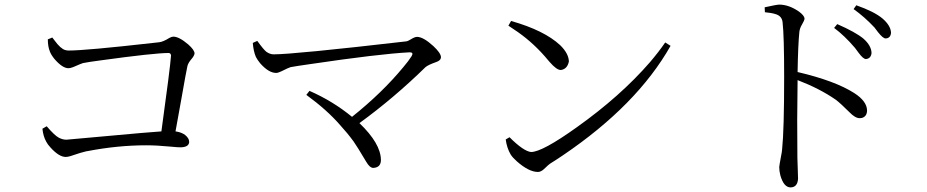

<svg xmlns="http://www.w3.org/2000/svg" viewBox="-20 -774 4040 837"><path d="M188.5 -602.5 208 -610.4Q210.9 -606.4 217.8 -597.7Q244.1 -561.5 264.6 -555.7Q272.5 -553.7 279.3 -553.7Q353.5 -553.7 647.5 -586.9Q664.1 -588.9 673.8 -589.8Q691.4 -591.8 717.8 -608.4Q728.5 -614.3 735.4 -614.3Q760.7 -614.3 800.8 -580.1Q827.1 -556.6 828.1 -542Q828.1 -531.2 811.5 -512.7Q799.8 -498 796.9 -485.4Q791 -459 770.5 -341.8Q753.9 -248 745.1 -201.2Q787.1 -195.3 801.8 -168Q804.7 -161.1 804.7 -154.3Q802.7 -131.8 765.6 -131.8Q753.9 -131.8 723.6 -134.8Q663.1 -140.6 618.2 -140.6Q493.2 -140.6 361.3 -115.2Q357.4 -114.3 355.5 -114.3Q336.9 -110.4 288.1 -93.8Q275.4 -89.8 266.6 -89.8Q237.3 -89.8 200.2 -130.9Q187.5 -144.5 181.6 -156.2Q168 -180.7 165 -212.9L183.6 -223.6Q217.8 -183.6 236.3 -173.8Q252.9 -165 269.5 -165Q276.4 -165 595.7 -194.3Q652.3 -199.2 683.6 -201.2Q721.7 -477.5 725.6 -532.2Q724.6 -542 715.8 -543Q652.3 -543 418 -510.7Q366.2 -503.9 341.8 -499Q336.9 -498 298.8 -481.4Q286.1 -476.6 278.3 -476.6Q252 -476.6 216.8 -517.6Q202.1 -536.1 197.3 -549.8Q188.5 -571.3 188.5 -602.5Z M1082 -586.9 1101.6 -595.7Q1129.9 -556.6 1141.6 -547.9Q1157.2 -537.1 1172.9 -537.1Q1260.7 -537.1 1752 -593.8Q1758.8 -594.7 1781.2 -608.4Q1791 -613.3 1797.9 -613.3Q1825.2 -613.3 1869.1 -573.2Q1901.4 -543 1902.3 -525.4Q1902.3 -509.8 1879.9 -502.9Q1846.7 -491.2 1835 -481.4Q1697.3 -346.7 1546.9 -237.3Q1639.6 -148.4 1640.6 -77.1Q1640.6 -47.9 1615.2 -43Q1610.4 -42 1607.4 -42Q1591.8 -42 1576.2 -69.3Q1536.1 -136.7 1521.5 -157.2Q1495.1 -193.4 1462.9 -228.5Q1405.3 -294.9 1315.4 -360.4L1329.1 -377.9Q1431.6 -333 1514.6 -264.6Q1646.5 -370.1 1738.3 -481.4Q1761.7 -508.8 1774.4 -529.3Q1784.2 -545.9 1766.6 -545.9Q1765.6 -545.9 1764.6 -545.9Q1632.8 -539.1 1329.1 -494.1Q1274.4 -486.3 1247.1 -481.4Q1239.3 -479.5 1206.1 -462.9Q1192.4 -456.1 1183.6 -456.1Q1151.4 -456.1 1114.3 -498Q1101.6 -513.7 1095.7 -525.4Q1085 -549.8 1082 -586.9Z M2196.3 -662.1 2208 -682.6Q2352.5 -641.6 2421.9 -577.1Q2459 -541 2460 -505.9Q2453.1 -472.7 2424.8 -468.8Q2406.2 -468.8 2376 -503.9Q2372.1 -507.8 2370.1 -510.7Q2311.5 -582 2238.3 -633.8Q2218.8 -647.5 2196.3 -662.1ZM2294.9 -111.3Q2343.8 -111.3 2495.1 -219.7Q2684.6 -354.5 2813.5 -502.9Q2852.5 -548.8 2879.9 -588.9L2903.3 -574.2Q2756.8 -315.4 2433.6 -96.7Q2406.2 -78.1 2377.9 -60.5Q2374 -58.6 2351.6 -37.1Q2337.9 -24.4 2325.2 -24.4Q2285.2 -24.4 2232.4 -71.3Q2214.8 -86.9 2206.1 -100.6Q2189.5 -128.9 2184.6 -166L2201.2 -175.8Q2261.7 -115.2 2294.9 -111.3Z M3314.5 -720.7 3313.5 -742.2Q3366.2 -753.9 3377 -753.9Q3418.9 -753.9 3462.9 -723.6Q3486.3 -706.1 3487.3 -693.4Q3487.3 -685.5 3475.6 -666Q3466.8 -651.4 3464.8 -635.7Q3459 -579.1 3457 -460Q3620.1 -421.9 3704.1 -368.2Q3758.8 -333 3759.8 -293Q3759.8 -266.6 3737.3 -259.8Q3732.4 -258.8 3727.5 -258.8Q3708 -258.8 3682.6 -285.2Q3645.5 -322.3 3624 -338.9Q3553.7 -387.7 3457 -424.8Q3454.1 -249 3456.1 -85.9Q3457 -63.5 3458 -28.3Q3459 -2.9 3459 4.9Q3457 42 3426.8 43Q3396.5 43 3381.8 -9.8Q3377 -28.3 3377 -45.9Q3377 -50.8 3385.7 -97.7Q3388.7 -111.3 3389.6 -124Q3398.4 -208 3398.4 -438.5Q3398.4 -618.2 3391.6 -676.8Q3388.7 -705.1 3359.4 -712.9Q3344.7 -717.8 3314.5 -720.7ZM3616.2 -652.3 3629.9 -668.9Q3710 -633.8 3744.1 -605.5Q3779.3 -574.2 3779.3 -542Q3776.4 -518.6 3754.9 -516.6Q3743.2 -516.6 3723.6 -543Q3711.9 -558.6 3707 -565.4Q3661.1 -619.1 3616.2 -652.3ZM3701.2 -734.4 3712.9 -751Q3791 -723.6 3827.1 -693.4Q3863.3 -662.1 3864.3 -630.9Q3862.3 -607.4 3840.8 -606.4Q3829.1 -606.4 3807.6 -633.8Q3796.9 -648.4 3792 -654.3Q3749 -700.2 3701.2 -734.4Z"/></svg>

Font: GenYoMin JP Regular
Style: Regular
Weight: 400
Version: Version 1.001;PS 1;hotconv 16.6.51;makeotf.lib2.5.65220 DEVE